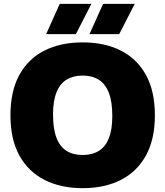

<svg xmlns="http://www.w3.org/2000/svg" viewBox="-20 -971 862 1001"><path d="M411 10Q297 10 212.5 -32.8Q128 -75.5 81.2 -160Q34.5 -244.5 34.5 -370Q34.5 -496 81 -580.5Q127.5 -665 212 -707.5Q296.5 -750 411 -750Q525.5 -750 610 -707.2Q694.5 -664.5 741 -580Q787.5 -495.5 787.5 -370Q787.5 -245 741 -160.5Q694.5 -76 610 -33Q525.5 10 411 10ZM411 -163Q461 -163 495.5 -184.5Q530 -206 547.8 -250.8Q565.5 -295.5 565.5 -366Q565.5 -440.5 547.5 -487Q529.5 -533.5 495 -555.2Q460.5 -577 411 -577Q362 -577 327.5 -556Q293 -535 274.8 -490.2Q256.5 -445.5 256.5 -374Q256.5 -299 274.5 -252.5Q292.5 -206 326.8 -184.5Q361 -163 411 -163ZM446.5 -793 517.5 -951H682.5L601.5 -793ZM220.5 -793 291.5 -951H456.5L375.5 -793Z"/></svg>

Font: Encode Sans SC Black
Style: Regular
Weight: 900
Version: Version 3.002